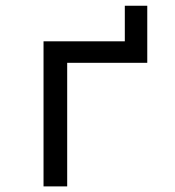

<svg xmlns="http://www.w3.org/2000/svg" viewBox="-20 -665 626 685"><path d="M135.3 0V-517.6H425.3V-644.5H505.4V-440.9H219.7V0Z"/></svg>

Font: Cascadia Mono SemiLight
Style: Regular
Weight: 350
Monospace: yes
Designer: Aaron Bell
Foundry: Saja Typeworks
Version: Version 2404.023; ttfautohint (v1.8.4)